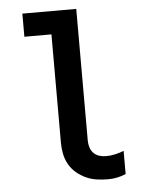

<svg xmlns="http://www.w3.org/2000/svg" viewBox="-53 -777 606 827"><g transform="rotate(-5 250.0 -363.5)"><path d="M381 8Q401 8 420.5 4Q440 0 458 -8V-108Q440 -101 420.5 -96.5Q401 -92 381 -92Q366 -92 351.5 -96.5Q337 -101 327 -111.5Q317 -122 312.5 -136Q308 -150 308 -165V-735H75V-635H192V-165Q192 -141 197 -117Q202 -93 214 -72Q226 -51 245 -35Q264 -19 286 -9Q308 1 332 4.5Q356 8 381 8Z"/></g></svg>

Font: Iosevka SS09
Style: Bold
Weight: 700
Monospace: yes
Designer: Belleve Invis
Foundry: Belleve Invis
Version: Version 5.2.1; ttfautohint (v1.8.3)